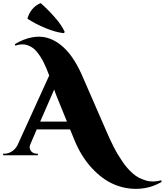

<svg xmlns="http://www.w3.org/2000/svg" viewBox="-59 -997 1058 1233"><path d="M357 -791 350 -784Q297 -790 232 -817Q167 -844 117 -877Q138 -950 202 -977Q245 -940 291.5 -887.5Q338 -835 357 -791ZM977 161 979 171Q909 212 829.5 215.5Q750 219 674.5 187.5Q599 156 530.5 82Q462 8 418 -100L391 -166H177L137 -73Q128 -53 133.5 -39Q139 -25 150.5 -17.5Q162 -10 175 -10H184V0H-39V-10H-30Q-7 -10 15.5 -23.5Q38 -37 53 -64L257 -512Q248 -536 240 -555.5Q232 -575 221 -597Q210 -619 199 -635.5Q188 -652 175 -667.5Q162 -683 147 -692.5Q132 -702 115.5 -707.5Q99 -713 79.5 -712Q60 -711 39 -704L37 -714Q93 -747 145.5 -757Q198 -767 243 -754.5Q288 -742 328.5 -710.5Q369 -679 402.5 -631.5Q436 -584 464 -522L624 -155Q636 -127 646 -105.5Q656 -84 670 -56Q684 -28 697 -6.5Q710 15 726.5 39.5Q743 64 759 82Q775 100 794.5 117.5Q814 135 834.5 145Q855 155 877.5 162Q900 169 925 168.5Q950 168 977 161ZM199 -216H371L308 -371Q300 -389 289 -422Z"/></svg>

Font: Cinzel Decorative Black
Style: Regular
Weight: 900
Designer: Natanael Gama
Version: Version 1.001;PS 001.001;hotconv 1.0.56;makeotf.lib2.0.21325